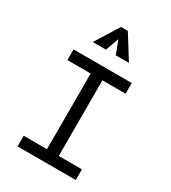

<svg xmlns="http://www.w3.org/2000/svg" viewBox="-229 -1085 1068 1200"><g transform="rotate(30 305.0 -485.0)"><path d="M515 -700H95V-623H263V-77H95V0H515V-77H348V-623H515ZM437 -800 331 -970H282L176 -800H271L306 -896L342 -800Z"/></g></svg>

Font: Necto Mono
Style: Regular
Weight: 400
Designer: Marco Condello
Foundry: Collletttivo
Version: Version 1.300;Glyphs 3.2 (3217)